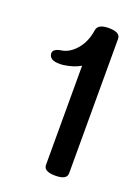

<svg xmlns="http://www.w3.org/2000/svg" viewBox="-79 -856 279 404"><g transform="rotate(20 61.0 -653.5)"><path d="M32.2 -712.9Q2.4 -710 0 -725.6Q-2 -737.8 19.5 -740.7Q35.6 -743.7 49.3 -758.8Q65.4 -776.9 69.3 -804.2Q71.3 -818.8 95.7 -818.8Q121.6 -818.8 121.6 -804.2V-502.9Q121.6 -488.3 95.7 -488.3Q69.8 -488.3 69.8 -502.9V-725.1Q55.7 -716.3 32.2 -712.9Z"/></g></svg>

Font: Gayathri
Style: Regular
Weight: 400
Designer: Binoy Dominic <binoy.domenic@gmail.com>
Foundry: SMC
Version: Version 1.000